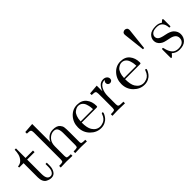

<svg xmlns="http://www.w3.org/2000/svg" viewBox="141 -1656 2613 2613"><g transform="rotate(-45 1447.0 -349.5)"><path d="M19 -400V-422Q65 -424 95.5 -456.5Q126 -489 136.5 -529Q147 -569 148 -615H173V-431H316V-400H173V-122Q173 -14 240 -14Q269 -14 288 -43.5Q307 -73 307 -126V-181H332V-124Q332 -70 307 -29.5Q282 11 233 11Q215 11 197 6.5Q179 2 156 -10Q133 -22 118.5 -51.5Q104 -81 104 -124V-400Z M420 0V-31Q473 -31 485.5 -37.5Q498 -44 498 -76V-596Q498 -633 485 -642.5Q472 -652 420 -652V-683L564 -694V-346H565Q581 -382 617 -412Q653 -442 709 -442Q784 -442 814 -405Q836 -380 840.5 -352Q845 -324 845 -252V-61Q846 -40 862 -35.5Q878 -31 923 -31V0Q821 -3 811 -3Q803 -3 698 0V-31Q751 -31 763.5 -37.5Q776 -44 776 -76V-309Q776 -360 760.5 -390Q745 -420 702 -420Q650 -420 608.5 -376.5Q567 -333 567 -260V-76Q567 -44 579.5 -37.5Q592 -31 645 -31V0Q543 -3 533 -3Q525 -3 420 0Z M971 -220Q971 -314 1031.5 -381Q1092 -448 1179 -448Q1267 -448 1312.5 -391Q1358 -334 1358 -252Q1358 -237 1354 -234Q1350 -231 1333 -231H1054Q1054 -129 1084 -81Q1126 -14 1197 -14Q1207 -14 1218.5 -16Q1230 -18 1254 -26.5Q1278 -35 1299 -58Q1320 -81 1332 -117Q1335 -131 1345 -131Q1358 -131 1358 -119Q1358 -110 1348.5 -90.5Q1339 -71 1321 -47.5Q1303 -24 1268 -6.5Q1233 11 1191 11Q1103 11 1037 -55.5Q971 -122 971 -220ZM1055 -252H1292Q1292 -273 1288.5 -296.5Q1285 -320 1274.5 -352.5Q1264 -385 1239.5 -405.5Q1215 -426 1179 -426Q1163 -426 1145.5 -419Q1128 -412 1107 -395.5Q1086 -379 1071.5 -341.5Q1057 -304 1055 -252Z M1415 0V-31Q1468 -31 1480.5 -37.5Q1493 -44 1493 -76V-344Q1493 -381 1480 -390.5Q1467 -400 1415 -400V-431L1554 -442V-332Q1568 -375 1598 -408.5Q1628 -442 1677 -442Q1709 -442 1730 -424Q1751 -406 1751 -381Q1751 -359 1737.5 -348Q1724 -337 1708 -337Q1690 -337 1677.5 -348.5Q1665 -360 1665 -380Q1665 -392 1670.5 -401.5Q1676 -411 1680.5 -414.5Q1685 -418 1688 -419Q1686 -420 1677 -420Q1622 -420 1590.5 -365Q1559 -310 1559 -232V-78Q1559 -49 1571 -40Q1583 -31 1635 -31H1656V0Q1616 -3 1529 -3Q1517 -3 1498 -2.5Q1479 -2 1454 -1Q1429 0 1415 0Z M1806 -220Q1806 -314 1866.5 -381Q1927 -448 2014 -448Q2102 -448 2147.5 -391Q2193 -334 2193 -252Q2193 -237 2189 -234Q2185 -231 2168 -231H1889Q1889 -129 1919 -81Q1961 -14 2032 -14Q2042 -14 2053.5 -16Q2065 -18 2089 -26.5Q2113 -35 2134 -58Q2155 -81 2167 -117Q2170 -131 2180 -131Q2193 -131 2193 -119Q2193 -110 2183.5 -90.5Q2174 -71 2156 -47.5Q2138 -24 2103 -6.5Q2068 11 2026 11Q1938 11 1872 -55.5Q1806 -122 1806 -220ZM1890 -252H2127Q2127 -273 2123.5 -296.5Q2120 -320 2109.5 -352.5Q2099 -385 2074.5 -405.5Q2050 -426 2014 -426Q1998 -426 1980.5 -419Q1963 -412 1942 -395.5Q1921 -379 1906.5 -341.5Q1892 -304 1890 -252Z M2314 -664Q2314 -689 2329 -699.5Q2344 -710 2360 -710Q2380 -710 2393 -698Q2406 -686 2406 -664Q2406 -654 2405 -649L2372 -347H2349L2315 -649Q2314 -654 2314 -664Z M2533 -13V-145Q2533 -156 2533.5 -160Q2534 -164 2537 -167Q2540 -170 2546 -170Q2553 -170 2555.5 -167Q2558 -164 2560 -153Q2575 -84 2607.5 -47.5Q2640 -11 2699 -11Q2755 -11 2783.5 -36Q2812 -61 2812 -102Q2812 -175 2708 -194Q2648 -206 2623 -214Q2598 -222 2576 -240Q2533 -275 2533 -325Q2533 -375 2571 -411.5Q2609 -448 2693 -448Q2749 -448 2787 -420Q2798 -429 2804 -436Q2817 -448 2824 -448Q2832 -448 2833.5 -443Q2835 -438 2835 -424V-323Q2835 -312 2834.5 -308Q2834 -304 2831 -301.5Q2828 -299 2822 -299Q2811 -299 2810 -308Q2802 -429 2693 -429Q2634 -429 2607.5 -406.5Q2581 -384 2581 -353Q2581 -336 2589 -323Q2597 -310 2607.5 -302.5Q2618 -295 2637.5 -288Q2657 -281 2669 -278.5Q2681 -276 2704 -271Q2784 -256 2818 -223Q2860 -181 2860 -128Q2860 -69 2820 -29Q2780 11 2699 11Q2634 11 2589 -32Q2583 -26 2578.5 -21Q2574 -16 2572.5 -14Q2571 -12 2570.5 -11Q2570 -10 2569 -9Q2549 11 2544 11Q2536 11 2534.5 6Q2533 1 2533 -13Z"/></g></svg>

Font: CMU Serif
Style: Roman
Weight: 500
Version: Version 0.7.0